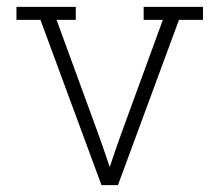

<svg xmlns="http://www.w3.org/2000/svg" viewBox="-20 -540 640 560"><path d="M276 0 98 -482H28V-520H201V-482H145L258 -173Q269 -143 279.5 -113Q290 -83 300 -53Q310 -83 320.5 -113Q331 -143 342 -173L455 -482H399V-520H572V-482H502L324 0Z"/></svg>

Font: Iosevka Etoile Extralight
Style: Regular
Weight: 200
Designer: Belleve Invis
Foundry: Belleve Invis
Version: Version 22.1.2; ttfautohint (v1.8.4)